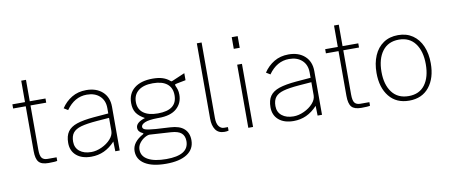

<svg xmlns="http://www.w3.org/2000/svg" viewBox="-77 -1087 3717 1588"><g transform="rotate(-10 1781.0 -293.5)"><path d="M186 -495V-124Q186 -72 201 -53.5Q216 -35 248 -35H324V-5Q307 0 251 0Q192 0 169 -27Q146 -54 146 -119V-495H40V-530H146V-710H186V-530H318V-495Z M439 -135Q439 -194 463.5 -229Q488 -264 541 -282Q594 -300 686 -308L808 -318V-363Q808 -427 767.5 -464.5Q727 -502 659 -502Q556 -502 486 -403L452 -424Q487 -477 539.5 -508.5Q592 -540 661 -540Q746 -540 797 -493.5Q848 -447 848 -367V0H811L809 -82Q765 -35 716 -12.5Q667 10 609 10Q530 10 484.5 -29Q439 -68 439 -135ZM808 -171V-281L705 -273Q618 -266 570.5 -252.5Q523 -239 502 -212Q481 -185 481 -138Q481 -87 517.5 -57.5Q554 -28 615 -28Q658 -28 703.5 -49Q749 -70 778.5 -103Q808 -136 808 -171Z M968 27Q968 -47 1060 -98Q1071 -104 1060 -109Q1022 -126 1022 -159Q1022 -204 1100 -228Q1051 -255 1030 -287Q1009 -319 1009 -369Q1009 -449 1064.5 -493.5Q1120 -538 1219 -538Q1267 -538 1301.5 -527Q1336 -516 1362 -493Q1366 -489 1371 -489Q1374 -489 1380 -492Q1420 -510 1485 -537V-478L1413 -464Q1401 -462 1397 -460Q1393 -458 1393 -454Q1393 -450 1396 -444Q1404 -427 1409 -410Q1414 -393 1414 -369Q1414 -298 1363.5 -253.5Q1313 -209 1212 -209H1201Q1128 -208 1096 -194Q1064 -180 1064 -160Q1064 -143 1086.5 -135.5Q1109 -128 1173 -123L1293 -116Q1371 -112 1409 -77Q1447 -42 1447 19Q1447 94 1384.5 134.5Q1322 175 1208 175Q1093 175 1030.5 136Q968 97 968 27ZM1374 -371Q1374 -434 1333 -467Q1292 -500 1213 -500Q1135 -500 1092 -466Q1049 -432 1049 -371Q1049 -311 1091.5 -279Q1134 -247 1213 -247Q1374 -247 1374 -371ZM1405 19Q1405 -24 1379 -47.5Q1353 -71 1292 -75L1116 -86Q1099 -87 1073.5 -72.5Q1048 -58 1029 -33Q1010 -8 1010 23Q1010 78 1064 107.5Q1118 137 1217 137Q1310 137 1357.5 108Q1405 79 1405 19Z M1630 -129V-762H1670V-129Q1670 -81 1687.5 -58Q1705 -35 1730 -35H1763V-5Q1746 -1 1729 -1Q1678 -1 1654 -36Q1630 -71 1630 -129Z M1973 -664H1923V-762H1973ZM1968 0H1928V-530H1968Z M2138 -135Q2138 -194 2162.5 -229Q2187 -264 2240 -282Q2293 -300 2385 -308L2507 -318V-363Q2507 -427 2466.5 -464.5Q2426 -502 2358 -502Q2255 -502 2185 -403L2151 -424Q2186 -477 2238.5 -508.5Q2291 -540 2360 -540Q2445 -540 2496 -493.5Q2547 -447 2547 -367V0H2510L2508 -82Q2464 -35 2415 -12.5Q2366 10 2308 10Q2229 10 2183.5 -29Q2138 -68 2138 -135ZM2507 -171V-281L2404 -273Q2317 -266 2269.5 -252.5Q2222 -239 2201 -212Q2180 -185 2180 -138Q2180 -87 2216.5 -57.5Q2253 -28 2314 -28Q2357 -28 2402.5 -49Q2448 -70 2477.5 -103Q2507 -136 2507 -171Z M2813 -495V-124Q2813 -72 2828 -53.5Q2843 -35 2875 -35H2951V-5Q2934 0 2878 0Q2819 0 2796 -27Q2773 -54 2773 -119V-495H2667V-530H2773V-710H2813V-530H2945V-495Z M3051 -262Q3051 -344 3078 -407Q3105 -470 3156.5 -505Q3208 -540 3280 -540Q3351 -540 3402 -505Q3453 -470 3480 -407.5Q3507 -345 3507 -264Q3507 -140 3447 -65Q3387 10 3279 10Q3171 10 3111 -64.5Q3051 -139 3051 -262ZM3280 -502Q3190 -502 3141.5 -437.5Q3093 -373 3093 -264Q3093 -156 3141.5 -92Q3190 -28 3281 -28Q3371 -28 3418 -91.5Q3465 -155 3465 -264Q3465 -373 3417 -437.5Q3369 -502 3280 -502Z"/></g></svg>

Font: Morrison Thin
Style: Regular
Weight: 100
Designer: Pablo Impallari, Rodrigo Fuenzalida (Modified by Dan O. Williams)
Version: Version 0.03;June 6, 2019;FontCreator 11.5.0.2425 64-bit; tt